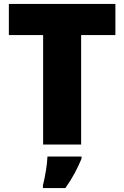

<svg xmlns="http://www.w3.org/2000/svg" viewBox="-20 -734 631 975"><path d="M392 0V-556H566V-714H25V-556H199V0ZM394 72V61H221C220 99 209 165 198 207V221H312C350 167 371 126 394 72Z"/></svg>

Font: Noto Sans Malayalam Black
Style: Regular
Weight: 900
Designer: Jelle Bosma - Monotype Design Team
Foundry: Monotype Imaging Inc.
Version: Version 2.104